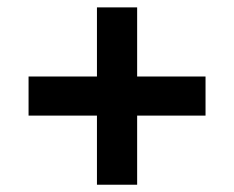

<svg xmlns="http://www.w3.org/2000/svg" viewBox="-20 -613 640 525"><path d="M245.1 -107.9V-296.9H58.1V-403.8H245.1V-592.8H355V-403.8H542V-296.9H355V-107.9Z"/></svg>

Font: SUSE
Style: Bold
Weight: 700
Designer: Rene Bieder
Foundry: SUSE
Version: Version 1.000